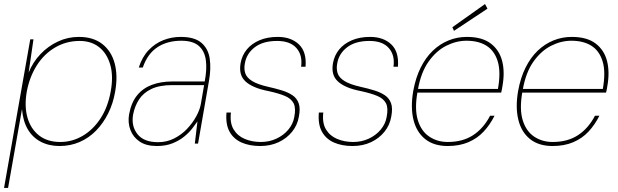

<svg xmlns="http://www.w3.org/2000/svg" viewBox="-33 -712 3065 952"><path d="M-13 220 117 -517H133L109 -352Q130 -404 167.5 -443.5Q205 -483 254 -506Q303 -529 358 -529Q429 -529 474 -494Q519 -459 535.5 -398Q552 -337 538 -258Q528 -199 503.5 -150Q479 -101 443.5 -64.5Q408 -28 362 -8Q316 12 262 12Q210 12 169.5 -9Q129 -30 105 -70.5Q81 -111 76 -171L7 220ZM266 -8Q325 -8 377 -38.5Q429 -69 465.5 -125Q502 -181 516 -259Q530 -335 513.5 -391.5Q497 -448 458 -478.5Q419 -509 362 -509Q296 -509 241 -477Q186 -445 150 -388.5Q114 -332 100 -259Q87 -186 103 -129.5Q119 -73 160.5 -40.5Q202 -8 266 -8Z M745 12Q692 12 659.5 -10Q627 -32 613.5 -68Q600 -104 607 -145Q618 -204 647 -239.5Q676 -275 720.5 -291.5Q765 -308 821 -308H982Q994 -370 987.5 -415Q981 -460 952 -485Q923 -510 866 -510Q796 -510 747 -477.5Q698 -445 675 -377H655Q672 -430 704 -463.5Q736 -497 777 -513Q818 -529 863 -529Q932 -529 966 -499.5Q1000 -470 1007 -420.5Q1014 -371 1003 -310L949 0H933L946 -110Q937 -97 921 -76Q905 -55 880.5 -35Q856 -15 822.5 -1.5Q789 12 745 12ZM751 -7Q794 -7 830.5 -25.5Q867 -44 894.5 -73Q922 -102 940 -135Q958 -168 963 -197L979 -290H821Q758 -290 718 -271Q678 -252 656.5 -219Q635 -186 627 -144Q617 -87 648.5 -47Q680 -7 751 -7Z M1257 12Q1204 12 1164.5 -5.5Q1125 -23 1105 -59.5Q1085 -96 1090 -154H1112Q1106 -102 1125.5 -70Q1145 -38 1181 -23Q1217 -8 1260 -8Q1302 -8 1337.5 -24.5Q1373 -41 1396.5 -69Q1420 -97 1426 -131Q1435 -176 1423 -199.5Q1411 -223 1380.5 -236Q1350 -249 1300 -260Q1258 -268 1229 -280.5Q1200 -293 1183 -309.5Q1166 -326 1160.5 -348Q1155 -370 1160 -399Q1167 -438 1191 -467Q1215 -496 1254 -512.5Q1293 -529 1344 -529Q1410 -529 1449 -492Q1488 -455 1482 -381H1460Q1468 -438 1437 -473.5Q1406 -509 1341 -509Q1271 -509 1230 -477.5Q1189 -446 1181 -397Q1176 -371 1183 -349Q1190 -327 1217.5 -310Q1245 -293 1299 -281Q1335 -273 1365.5 -263.5Q1396 -254 1417.5 -239.5Q1439 -225 1448 -200Q1457 -175 1449 -134Q1442 -92 1415.5 -59Q1389 -26 1348.5 -7Q1308 12 1257 12Z M1715 12Q1662 12 1622.5 -5.5Q1583 -23 1563 -59.5Q1543 -96 1548 -154H1570Q1564 -102 1583.5 -70Q1603 -38 1639 -23Q1675 -8 1718 -8Q1760 -8 1795.5 -24.5Q1831 -41 1854.5 -69Q1878 -97 1884 -131Q1893 -176 1881 -199.5Q1869 -223 1838.5 -236Q1808 -249 1758 -260Q1716 -268 1687 -280.5Q1658 -293 1641 -309.5Q1624 -326 1618.5 -348Q1613 -370 1618 -399Q1625 -438 1649 -467Q1673 -496 1712 -512.5Q1751 -529 1802 -529Q1868 -529 1907 -492Q1946 -455 1940 -381H1918Q1926 -438 1895 -473.5Q1864 -509 1799 -509Q1729 -509 1688 -477.5Q1647 -446 1639 -397Q1634 -371 1641 -349Q1648 -327 1675.5 -310Q1703 -293 1757 -281Q1793 -273 1823.5 -263.5Q1854 -254 1875.5 -239.5Q1897 -225 1906 -200Q1915 -175 1907 -134Q1900 -92 1873.5 -59Q1847 -26 1806.5 -7Q1766 12 1715 12Z M2187 12Q2118 12 2075 -22.5Q2032 -57 2017 -118.5Q2002 -180 2016 -261Q2028 -327 2053 -377Q2078 -427 2113 -460.5Q2148 -494 2191 -511.5Q2234 -529 2282 -529Q2357 -529 2400 -496.5Q2443 -464 2457 -409Q2471 -354 2458 -283Q2457 -274 2455.5 -268Q2454 -262 2452 -253H2026L2029 -271H2436Q2451 -355 2435 -407.5Q2419 -460 2379.5 -485Q2340 -510 2280 -510Q2229 -510 2179.5 -485Q2130 -460 2092 -406.5Q2054 -353 2039 -267L2037 -256Q2022 -172 2038.5 -117Q2055 -62 2095 -35Q2135 -8 2187 -8Q2261 -8 2312.5 -41.5Q2364 -75 2397 -138H2419Q2397 -94 2365.5 -60Q2334 -26 2289.5 -7Q2245 12 2187 12ZM2218 -559 2210 -577 2372 -692 2384 -669Z M2707 12Q2638 12 2595 -22.5Q2552 -57 2537 -118.5Q2522 -180 2536 -261Q2548 -327 2573 -377Q2598 -427 2633 -460.5Q2668 -494 2711 -511.5Q2754 -529 2802 -529Q2877 -529 2920 -496.5Q2963 -464 2977 -409Q2991 -354 2978 -283Q2977 -274 2975.5 -268Q2974 -262 2972 -253H2546L2549 -271H2956Q2971 -355 2955 -407.5Q2939 -460 2899.5 -485Q2860 -510 2800 -510Q2749 -510 2699.5 -485Q2650 -460 2612 -406.5Q2574 -353 2559 -267L2557 -256Q2542 -172 2558.5 -117Q2575 -62 2615 -35Q2655 -8 2707 -8Q2781 -8 2832.5 -41.5Q2884 -75 2917 -138H2939Q2917 -94 2885.5 -60Q2854 -26 2809.5 -7Q2765 12 2707 12Z"/></svg>

Font: DM Sans 11pt Thin
Style: Italic
Weight: 250
Italic angle: -10°
Version: Version 4.004;gftools[0.9.30]